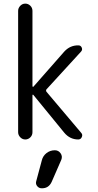

<svg xmlns="http://www.w3.org/2000/svg" viewBox="-20 -770 540 1060"><path d="M80.1 -40V-710Q80.1 -725.6 91.8 -737.8Q103.5 -750 119.6 -750Q135.7 -750 147.5 -738.3Q159.2 -726.6 159.2 -710V-293.9Q159.2 -292 161.6 -291Q164.1 -290 165 -292L335 -485.4Q367.2 -520.5 413.1 -519.5Q425.8 -519.5 431.2 -507.3Q436.5 -495.1 427.7 -485.4L236.3 -276.4Q232.4 -270.5 236.3 -263.7L428.7 -36.1Q437.5 -26.4 431.6 -13.2Q425.8 0 412.1 0Q366.2 0 335 -37.1L164.1 -246.1Q162.1 -248 160.6 -247.1Q159.2 -246.1 159.2 -244.1V-40Q159.2 -23.4 147.5 -11.7Q135.7 0 119.6 0Q103.5 0 91.8 -12.2Q80.1 -24.4 80.1 -40ZM282.2 59.6H283.2Q302.7 59.6 314.5 76.2Q326.2 92.8 318.4 112.3L265.6 233.4Q249 270.5 210 269.5Q195.3 269.5 185.5 257.8Q175.8 246.1 179.7 231.4L210.9 115.2Q216.8 90.8 236.8 75.2Q256.8 59.6 282.2 59.6Z"/></svg>

Font: Rounded Mgen+ 1m regular
Style: Regular
Weight: 400
Designer: [Source Han Sans]
Ryoko NISHIZUKA  (kana & ideographs); Paul D. Hunt (Latin, Greek & Cyrillic); Wenlong ZHANG  (bopomofo
Version: Version 1.059.20150602